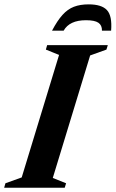

<svg xmlns="http://www.w3.org/2000/svg" viewBox="-48 -882 543 902"><path d="M229.5 -624 167.5 -649 173.5 -670H458.5L452 -649L375.5 -621.5L200 -46L262.5 -21L256 0H-28.5L-22.5 -21L54 -48.5ZM356 -787Q278.5 -787 251 -738H196.5Q221.5 -785.5 245.8 -812.2Q270 -839 299.2 -850.2Q328.5 -861.5 368.5 -861.5Q429.5 -861.5 454.5 -834.5Q479.5 -807.5 474 -738H431Q431.5 -763.5 414.2 -775.2Q397 -787 356 -787Z"/></svg>

Font: Newsreader Text
Style: Bold Italic
Weight: 700
Italic angle: -17°
Designer: Hugues Gentile
Foundry: Production Type
Version: Version 1.001